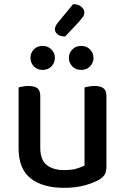

<svg xmlns="http://www.w3.org/2000/svg" viewBox="-20 -886 599 920"><path d="M243 -609Q243 -585 226.5 -568Q210 -551 184 -551Q158 -551 142 -568Q126 -585 126 -609Q126 -632 142 -649Q158 -666 184 -666Q210 -666 226.5 -649Q243 -632 243 -609ZM428 -609Q428 -585 411.5 -568Q395 -551 369 -551Q343 -551 326.5 -568Q310 -585 310 -609Q310 -632 326.5 -649Q343 -666 369 -666Q395 -666 411.5 -649Q428 -632 428 -609ZM69 -467Q76 -469 89 -471.5Q102 -474 117 -474Q146 -474 159.5 -463Q173 -452 173 -425V-178Q173 -120 203.5 -95.5Q234 -71 288 -71Q323 -71 347 -78Q371 -85 385 -93V-467Q393 -469 405.5 -471.5Q418 -474 433 -474Q462 -474 476 -463Q490 -452 490 -425V-88Q490 -66 483 -52Q476 -38 455 -25Q429 -10 386.5 2Q344 14 287 14Q184 14 126.5 -31.5Q69 -77 69 -176ZM330 -866Q356 -866 370 -853.5Q384 -841 384 -827Q384 -813 376.5 -803.5Q369 -794 357 -780L292 -711Q269 -711 256 -721.5Q243 -732 243 -746Q243 -760 257 -777Z"/></svg>

Font: Baloo Bhaina 2 Medium
Style: Regular
Weight: 500
Designer: Yesha Goshar, Manish Minz, Shuchita Grover and Ek Type
Foundry: Ek Type
Version: Version 1.640;hotconv 1.0.111;makeotfexe 2.5.65597; ttfautoh